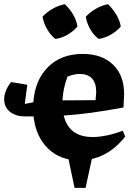

<svg xmlns="http://www.w3.org/2000/svg" viewBox="-34 -759 646 922"><path d="M86 -200Q41 -200 13.5 -222.5Q-14 -245 -14 -283Q-14 -322 19 -365L97 -352L85 -260L126 -268Q134 -375 197 -437.5Q260 -500 363 -500Q456 -500 509 -448.5Q562 -397 562 -307L559 -243Q474 -227 407 -218Q340 -209 272 -204Q297 -101 411 -101Q473 -101 556 -131L567 -103Q477 11 346 11Q255 11 196.5 -46Q138 -103 127 -200ZM290 -391Q269 -335 266 -277L425 -278L428 -316Q428 -404 348 -404Q322 -404 290 -391ZM277 -739Q301 -717 317 -689.5Q333 -662 338 -632Q319 -609 290.5 -592.5Q262 -576 232 -572Q209 -590 192.5 -618.5Q176 -647 170 -679Q191 -701 219 -717Q247 -733 277 -739ZM485 -739Q507 -717 524 -689.5Q541 -662 546 -632Q527 -609 498 -592.5Q469 -576 440 -572Q416 -590 399.5 -618.5Q383 -647 378 -679Q399 -701 426.5 -717Q454 -733 485 -739ZM324 143 288 -28H414L377 143Z"/></svg>

Font: Piazzolla
Style: Bold
Weight: 700
Designer: Juan Pablo del Peral
Foundry: Huerta Tipografica
Version: Version 1.330